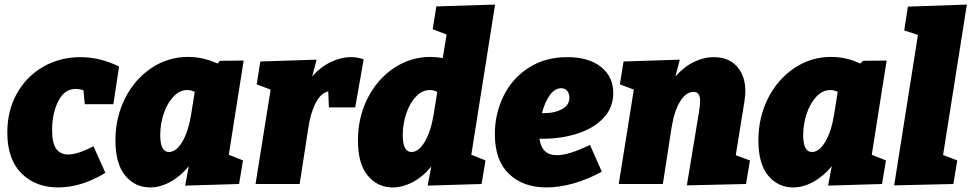

<svg xmlns="http://www.w3.org/2000/svg" viewBox="-20 -805 4250 840"><path d="M208 -236Q208 -179 226 -154Q244 -129 278 -129Q319 -129 389 -165L441 -49Q337 15 234 15Q136 15 74 -46.5Q12 -108 12 -225Q12 -322 54.5 -397Q97 -472 170 -513.5Q243 -555 331 -555Q418 -555 501 -514L476 -349H351L345 -410Q327 -416 311 -416Q262 -416 235 -362.5Q208 -309 208 -236Z M1046 -540 981 -128 1043 -103 1026 0 790 7 806 -78Q770 -34 725.5 -9.5Q681 15 637 15Q571 15 528 -36.5Q485 -88 485 -191Q485 -291 527 -374.5Q569 -458 642 -507Q715 -556 803 -556Q869 -556 931 -527L943 -539ZM816 -303 832 -403Q817 -411 799 -411Q766 -411 739 -382.5Q712 -354 696.5 -308.5Q681 -263 681 -214Q681 -140 719 -140Q751 -140 777.5 -184.5Q804 -229 816 -303Z M1571 -545 1534 -335H1419L1416 -405Q1382 -397 1360 -352.5Q1338 -308 1329 -246L1291 0H1098L1164 -413L1103 -436L1119 -536L1365 -544L1346 -471Q1382 -512 1427 -533.5Q1472 -555 1516 -555Q1548 -555 1571 -545Z M2146 -785 2042 -128 2104 -103 2087 0 1851 7 1867 -77Q1832 -33 1787 -9Q1742 15 1698 15Q1632 15 1589 -36.5Q1546 -88 1546 -191Q1546 -291 1588 -374.5Q1630 -458 1703 -507Q1776 -556 1864 -556Q1887 -556 1917 -551L1934 -654L1873 -677L1889 -777ZM1877 -303 1893 -403Q1878 -411 1860 -411Q1827 -411 1800 -382.5Q1773 -354 1757.5 -308.5Q1742 -263 1742 -214Q1742 -140 1780 -140Q1812 -140 1838.5 -185Q1865 -230 1877 -303Z M2355 -198H2340Q2350 -126 2416 -126Q2469 -126 2561 -171L2613 -54Q2551 -20 2489 -2.5Q2427 15 2371 15Q2269 15 2207 -44Q2145 -103 2145 -218Q2145 -307 2182.5 -384Q2220 -461 2292 -508Q2364 -555 2462 -555Q2555 -555 2609 -512.5Q2663 -470 2663 -398Q2663 -334 2620.5 -289Q2578 -244 2507.5 -221Q2437 -198 2355 -198ZM2351 -310H2362Q2407 -310 2439 -327.5Q2471 -345 2471 -378Q2471 -396 2461.5 -407.5Q2452 -419 2435 -419Q2407 -419 2385 -388Q2363 -357 2351 -310Z M3199 -126 3261 -103 3244 0 2985 6 3038 -315Q3043 -343 3043 -363Q3043 -382 3036.5 -392.5Q3030 -403 3014 -403Q2982 -403 2956 -362Q2930 -321 2918 -246L2880 0H2687L2753 -413L2692 -436L2708 -536L2954 -544L2935 -470Q2971 -512 3015 -533.5Q3059 -555 3102 -555Q3168 -555 3204.5 -514Q3241 -473 3241 -405Q3241 -392 3237 -362Z M3859 -540 3794 -128 3856 -103 3839 0 3603 7 3619 -78Q3583 -34 3538.5 -9.5Q3494 15 3450 15Q3384 15 3341 -36.5Q3298 -88 3298 -191Q3298 -291 3340 -374.5Q3382 -458 3455 -507Q3528 -556 3616 -556Q3682 -556 3744 -527L3756 -539ZM3629 -303 3645 -403Q3630 -411 3612 -411Q3579 -411 3552 -382.5Q3525 -354 3509.5 -308.5Q3494 -263 3494 -214Q3494 -140 3532 -140Q3564 -140 3590.5 -184.5Q3617 -229 3629 -303Z M3952 -776 4210 -785 4106 -127 4168 -103 4151 0 3892 6 3996 -652 3936 -672Z"/></svg>

Font: Bitter Pro Black
Style: Italic
Weight: 900
Italic angle: -9°
Designer: Sol Matas, and Bitter project Authors
Foundry: Sol Matas
Version: Version 1.010